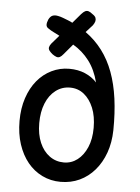

<svg xmlns="http://www.w3.org/2000/svg" viewBox="-53 -778 606 833"><g transform="rotate(5 249.5 -361.5)"><path d="M317 -724Q328 -717 331 -709.5Q334 -702 332 -694Q330 -686 323 -676L294 -644Q336 -614 366.5 -573.5Q397 -533 416 -481.5Q435 -430 443.5 -367.5Q452 -305 451 -230Q450 -176 434 -131.5Q418 -87 390 -54.5Q362 -22 324.5 -4.5Q287 13 242 13Q199 13 162 -5Q125 -23 98.5 -55.5Q72 -88 57 -133.5Q42 -179 42 -235Q42 -290 57 -335Q72 -380 98.5 -412Q125 -444 161 -461.5Q197 -479 238 -479Q276 -479 306.5 -466Q337 -453 358 -430Q344 -485 315 -523Q286 -561 245 -585L207 -540Q199 -530 192 -526.5Q185 -523 177.5 -525.5Q170 -528 160 -535Q150 -543 145 -550Q140 -557 141.5 -564.5Q143 -572 150 -581L182 -618Q169 -625 156.5 -631Q144 -637 134 -644Q123 -650 122.5 -660Q122 -670 128 -684Q135 -698 145 -702Q155 -706 169 -703Q180 -701 191.5 -696.5Q203 -692 213.5 -688Q224 -684 233 -679L268 -720Q277 -730 284 -733.5Q291 -737 298.5 -735Q306 -733 317 -724ZM249 -72Q282 -72 308 -92Q334 -112 349.5 -148Q365 -184 365 -233Q365 -283 350 -319.5Q335 -356 309 -377Q283 -398 248 -398Q213 -398 185.5 -377Q158 -356 143 -319Q128 -282 128 -233Q128 -184 143.5 -148Q159 -112 186.5 -92Q214 -72 249 -72Z"/></g></svg>

Font: Fredoka SemiCondensed
Style: Regular
Weight: 400
Width: 4
Designer: Ben Nathan
Foundry: Milena B. Brandão, Ben Nathan
Version: Version 2.001